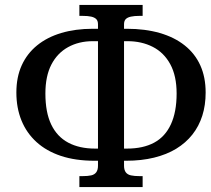

<svg xmlns="http://www.w3.org/2000/svg" viewBox="-20 -744 849 774"><path d="M300 10V-34H313Q334 -34 347.5 -37Q361 -40 368 -49.5Q375 -59 375 -76V-96H361Q284 -96 225.5 -115.5Q167 -135 127 -171.5Q87 -208 66.5 -258.5Q46 -309 46 -371Q46 -433 67.5 -480.5Q89 -528 129.5 -561Q170 -594 227 -611Q284 -628 354 -628H375V-646Q375 -660 368 -667Q361 -674 347.5 -677Q334 -680 313 -680H300V-724H555V-680H542Q522 -680 508 -677Q494 -674 487 -667Q480 -660 480 -646V-628H491Q565 -628 624 -611Q683 -594 724.5 -561Q766 -528 787.5 -480.5Q809 -433 809 -371Q809 -320 795.5 -277.5Q782 -235 755.5 -201.5Q729 -168 690.5 -144.5Q652 -121 601 -108.5Q550 -96 489 -96H480V-76Q480 -59 487 -49.5Q494 -40 508 -37Q522 -34 542 -34H555V10ZM375 -145V-578H354Q298 -578 254.5 -554Q211 -530 187 -483.5Q163 -437 163 -367Q163 -291 186.5 -242Q210 -193 255 -169Q300 -145 363 -145ZM480 -145H492Q557 -145 601.5 -169Q646 -193 669 -243Q692 -293 692 -367Q692 -438 666.5 -485Q641 -532 596 -555Q551 -578 494 -578H480Z"/></svg>

Font: ET Text
Style: Regular
Weight: 470
Designer: Monotype Design Team
Foundry: Monotype Imaging Inc.
Version: Version 2.009